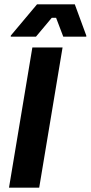

<svg xmlns="http://www.w3.org/2000/svg" viewBox="-20 -870 420 890"><path d="M21.7 0 130 -650H270L161.7 0ZM30 -700V-705L151.7 -850H326.7L380 -705V-700H273.3L240 -787.5H220L146.7 -700Z"/></svg>

Font: Familjen Grotesk GF
Style: Bold Italic
Weight: 700
Designer: Anders Wikstroem, Jonas Baeckman, Matilda Gysing, Kristian Moeller
Foundry: Familjen STHML AB
Version: Version 2.000; Beta; Release 4; Build 6